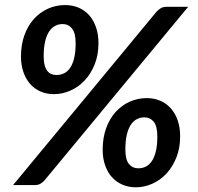

<svg xmlns="http://www.w3.org/2000/svg" viewBox="-20 -750 802 778"><path d="M379 -575C379 -598.7 375.8 -620 369.2 -639C362.8 -658 353.6 -674.2 341.8 -687.8C329.9 -701.2 315.7 -711.6 299 -718.8C282.3 -725.9 264 -729.5 244 -729.5C219.3 -729.5 196.1 -724.6 174.2 -714.8C152.4 -704.9 133.4 -691 117.2 -673C101.1 -655 88.3 -633.2 79 -607.5C69.7 -581.8 65 -553.2 65 -521.5C65 -498.2 68.2 -477.1 74.8 -458.2C81.2 -439.4 90.3 -423.3 102 -410C113.7 -396.7 127.8 -386.4 144.2 -379.2C160.8 -372.1 179 -368.5 199 -368.5C221.3 -368.5 243.3 -373.2 265 -382.8C286.7 -392.2 305.9 -405.9 322.8 -423.8C339.6 -441.6 353.2 -463.2 363.5 -488.8C373.8 -514.2 379 -543 379 -575ZM286.5 -574.5C286.5 -550.8 284.5 -530.8 280.5 -514.5C276.5 -498.2 271 -484.9 264 -474.8C257 -464.6 248.8 -457.2 239.2 -452.8C229.8 -448.2 219.7 -446 209 -446C201.3 -446 194.3 -447.3 188 -450C181.7 -452.7 176.2 -457 171.5 -463C166.8 -469 163.2 -476.8 160.8 -486.5C158.2 -496.2 157 -507.8 157 -521.5C157 -545.2 158.9 -565.2 162.8 -581.8C166.6 -598.2 172 -611.8 179 -622.2C186 -632.8 194.2 -640.4 203.5 -645.2C212.8 -650.1 223 -652.5 234 -652.5C249.3 -652.5 261.9 -646.5 271.8 -634.5C281.6 -622.5 286.5 -602.5 286.5 -574.5ZM615 -703.5 33 0H121C129.7 0 137.1 -1.8 143.2 -5.2C149.4 -8.8 154.8 -13 159.5 -18L742.5 -722.5H656C645.7 -722.5 637.4 -720.5 631.2 -716.5C625.1 -712.5 619.7 -708.2 615 -703.5ZM710 -197.5C710 -221.2 706.8 -242.5 700.2 -261.5C693.8 -280.5 684.6 -296.8 672.8 -310.2C660.9 -323.8 646.7 -334.2 630 -341.5C613.3 -348.8 595 -352.5 575 -352.5C550.3 -352.5 527.1 -347.6 505.2 -337.8C483.4 -327.9 464.4 -314 448.2 -296C432.1 -278 419.3 -256.1 410 -230.2C400.7 -204.4 396 -175.5 396 -143.5C396 -120.5 399.2 -99.6 405.8 -80.8C412.2 -61.9 421.3 -45.9 433 -32.8C444.7 -19.6 458.8 -9.3 475.5 -2C492.2 5.3 510.5 9 530.5 9C552.8 9 574.8 4.2 596.5 -5.2C618.2 -14.8 637.3 -28.4 654 -46.2C670.7 -64.1 684.2 -85.8 694.5 -111.2C704.8 -136.8 710 -165.5 710 -197.5ZM617.5 -197C617.5 -173.3 615.5 -153.2 611.5 -136.8C607.5 -120.2 602 -106.9 595 -96.8C588 -86.6 579.8 -79.2 570.5 -74.8C561.2 -70.2 551 -68 540 -68C524.7 -68 512.2 -73.8 502.5 -85.5C492.8 -97.2 488 -116.5 488 -143.5C488 -167.2 489.9 -187.2 493.8 -203.8C497.6 -220.2 503 -233.8 510 -244.2C517 -254.8 525.2 -262.4 534.8 -267.2C544.2 -272.1 554.5 -274.5 565.5 -274.5C580.5 -274.5 592.9 -268.6 602.8 -256.8C612.6 -244.9 617.5 -225 617.5 -197Z"/></svg>

Font: Lato
Style: Bold Italic
Weight: 700
Italic angle: -7°
Designer: Lukasz Dziedzic
Foundry: tyPoland Lukasz Dziedzic
Version: Version 2.007; 2014-02-27